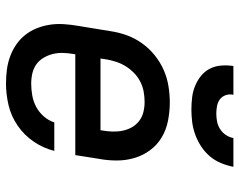

<svg xmlns="http://www.w3.org/2000/svg" viewBox="-99 -691 798 640"><g transform="rotate(90 300.0 -371.0)"><path d="M259 8Q235 8 212 5Q189 2 167.5 -6Q146 -14 128 -26.5Q110 -39 96.5 -56Q83 -73 74.5 -94Q66 -115 62.5 -137.5Q59 -160 60.5 -184Q62 -208 66 -231L84 -341Q88 -368 97.5 -394.5Q107 -421 124 -445Q141 -469 164 -487.5Q187 -506 213 -517.5Q239 -529 267 -533.5Q295 -538 321 -538Q352 -538 382.5 -532Q413 -526 438 -511Q463 -496 480.5 -472.5Q498 -449 506.5 -420.5Q515 -392 515 -361Q515 -330 509 -299L497 -223H161L160 -217Q157 -200 156.5 -182Q156 -164 160 -148Q164 -132 172.5 -117.5Q181 -103 194 -93.5Q207 -84 224 -80Q241 -76 259 -76Q278 -76 298 -79.5Q318 -83 336 -92.5Q354 -102 368 -118Q382 -134 388 -153H483Q474 -117 452.5 -85Q431 -53 399 -31Q367 -9 330.5 -0.5Q294 8 259 8ZM175 -307H414L415 -313Q418 -330 418.5 -347.5Q419 -365 415.5 -381.5Q412 -398 404 -412Q396 -426 383 -436Q370 -446 353.5 -450Q337 -454 320 -454Q303 -454 286 -451Q269 -448 253 -440Q237 -432 224 -419.5Q211 -407 201.5 -392Q192 -377 186.5 -360.5Q181 -344 178 -327ZM345 -610Q324 -610 304 -612.5Q284 -615 266 -622.5Q248 -630 233 -642Q218 -654 209 -671.5Q200 -689 198.5 -709.5Q197 -730 200 -750H296Q293 -737 297 -725Q301 -713 310.5 -705.5Q320 -698 333 -695.5Q346 -693 358 -693Q372 -693 385 -695.5Q398 -698 410 -705.5Q422 -713 430 -725Q438 -737 440 -750H536Q532 -729 523.5 -708.5Q515 -688 501 -671.5Q487 -655 468 -642.5Q449 -630 428 -622.5Q407 -615 386 -612.5Q365 -610 345 -610Z"/></g></svg>

Font: Iosevka Slab MdExObl
Style: Regular
Weight: 500
Width: 7
Italic angle: -9°
Monospace: yes
Designer: Belleve Invis
Foundry: Belleve Invis
Version: Version 11.1.1; ttfautohint (v1.8.3)